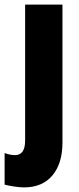

<svg xmlns="http://www.w3.org/2000/svg" viewBox="-58 -639 343 833"><path d="M46 174Q28 174 2 170Q-24 166 -38 162V25Q-14 34 7 34Q51 34 51 -29V-619H213V-21Q213 70 169.5 122Q126 174 46 174Z"/></svg>

Font: Noto Sans Malayalam UI ExtraCondensed Black
Style: Regular
Weight: 900
Width: 2
Designer: Jelle Bosma - Monotype Design Team
Foundry: Monotype Imaging Inc.
Version: Version 2.104; ttfautohint (v1.8.4.7-5d5b)